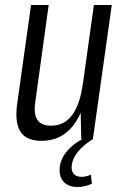

<svg xmlns="http://www.w3.org/2000/svg" viewBox="-20 -560 504 773"><path d="M122 -149Q115 -101 130.5 -77.5Q146 -54 186 -54Q239 -54 271 -97.5Q303 -141 314 -227L346 -292L338 -234Q322 -114 274 -53.5Q226 7 148 7Q86 7 62.5 -29.5Q39 -66 49 -141L105 -540H176ZM354 0H307L304 -153L358 -540H430ZM293 193Q254 193 235 170.5Q216 148 221 110Q226 76 251.5 46.5Q277 17 319 -4L354 0Q316 24 294.5 50Q273 76 269 104Q266 126 276 139Q286 152 308 152Q327 152 346 143L350 180Q338 185 323 189Q308 193 293 193Z"/></svg>

Font: Pathway Extreme Condensed Light
Style: Italic
Weight: 300
Width: 3
Italic angle: -8°
Version: Version 1.001;gftools[0.9.26]